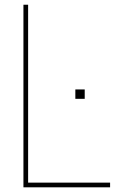

<svg xmlns="http://www.w3.org/2000/svg" viewBox="-20 -800 504 820"><path d="M450.2 0H80.1V-779.8H100.1V-20H450.2ZM301.8 -377.9V-418H341.8V-377.9Z"/></svg>

Font: Cooper Hewitt
Style: Thin
Weight: 701
Designer: Village Type and Design LLC
Foundry: Cooper Hewitt Smithsonian Design Museum
Version: 1.000